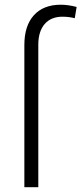

<svg xmlns="http://www.w3.org/2000/svg" viewBox="-20 -780 339 800"><path d="M81.5 0V-592.3Q81.5 -672.9 121.3 -716.6Q161.1 -760.3 232.9 -760.3Q264.2 -760.3 299.3 -751L291.5 -704.1Q267.1 -710.4 240.2 -710.4Q192.4 -710.4 166 -679.7Q139.6 -648.9 139.6 -593.8V0Z"/></svg>

Font: Roboto Light
Style: Regular
Weight: 300
Designer: Google
Version: Version 2.134; 2016; ttfautohint (v1.6)